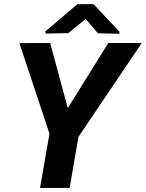

<svg xmlns="http://www.w3.org/2000/svg" viewBox="-20 -922 715 942"><path d="M438.5 -901.9 359.9 -901.4 203.1 -768.6V-757.3L314.9 -759.3L400.4 -829.1L460.4 -758.8L565.9 -756.3V-766.6ZM226.1 -710.9 75.2 -710.4 222.7 -266.1 176.3 0H321.8L364.7 -250L675.3 -710.9H511.2L312.5 -391.6Z"/></svg>

Font: Roboto
Style: Bold Italic
Weight: 700
Italic angle: -12°
Designer: Google
Version: Version 2.137; 2017